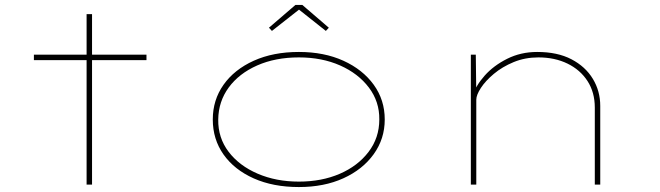

<svg xmlns="http://www.w3.org/2000/svg" viewBox="-20 -746 2666 776"><path d="M330 0V-689H352V0ZM117 -503V-525H572V-503Z M1188 10Q1084 10 1005.5 -25Q927 -60 883.5 -121.5Q840 -183 840 -263Q840 -342 883.5 -403.5Q927 -465 1005.5 -500.5Q1084 -536 1188 -536Q1290 -536 1368 -500.5Q1446 -465 1490.5 -403.5Q1535 -342 1535 -263Q1535 -185 1490.5 -123Q1446 -61 1368 -25.5Q1290 10 1188 10ZM1188 -12Q1280 -12 1353 -43.5Q1426 -75 1469.5 -132Q1513 -189 1513 -263Q1514 -335 1471 -392Q1428 -449 1354.5 -481.5Q1281 -514 1188 -514Q1093 -514 1019.5 -481.5Q946 -449 904.5 -392.5Q863 -336 862 -263Q861 -189 904 -132.5Q947 -76 1021.5 -44Q1096 -12 1188 -12ZM1079 -621 1067 -634 1174 -726H1202L1309 -634L1297 -621L1181 -713H1196Z M1883 0V-525H1903L1905 -364L1891 -360Q1903 -400 1939 -440.5Q1975 -481 2030 -508.5Q2085 -536 2151 -536Q2233 -536 2289.5 -506.5Q2346 -477 2376 -427.5Q2406 -378 2406 -318V0H2384V-311Q2384 -373 2354.5 -418.5Q2325 -464 2273.5 -489Q2222 -514 2156 -514Q2102 -514 2056 -495Q2010 -476 1976 -447.5Q1942 -419 1923.5 -390.5Q1905 -362 1905 -343V0H1895Q1893 0 1890 0Q1887 0 1883 0Z"/></svg>

Font: Lexend Zetta Thin
Style: Regular
Weight: 250
Version: Version 1.007